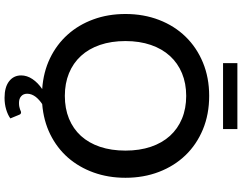

<svg xmlns="http://www.w3.org/2000/svg" viewBox="-130 -762 1063 844"><g transform="rotate(90 402.0 -340.5)"><path d="M474 99C472.3 99 470.5 99.5 468.5 100.5C466.5 101.5 464 102.5 461 103.5C458 104.5 454.3 105.5 450 106.5C445.7 107.5 440 108 433 108C420.3 108 410.4 104.8 403.3 98.2C396.1 91.8 392.5 83 392.5 72C392.5 65 393.8 58.3 396.3 52C398.8 45.7 402.2 39.8 406.5 34.2C410.8 28.8 415.8 23.6 421.3 18.8C426.8 13.9 432.3 9.7 438 6C487 2 531.4 -9.8 571.3 -29.5C611.1 -49.2 645.1 -75.1 673.3 -107.2C701.4 -139.4 723.3 -177 738.8 -220C754.3 -263 762 -309.7 762 -360C762 -413.3 753.3 -462.5 736 -507.5C718.7 -552.5 694.3 -591.3 662.8 -624C631.3 -656.7 593.4 -682.2 549.3 -700.5C505.1 -718.8 456 -728 402 -728C348.3 -728 299.4 -718.8 255.3 -700.5C211.1 -682.2 173.2 -656.7 141.5 -624C109.8 -591.3 85.3 -552.5 68 -507.5C50.7 -462.5 42 -413.3 42 -360C42 -309 49.9 -261.9 65.8 -218.7C81.6 -175.6 103.9 -137.9 132.8 -105.8C161.6 -73.6 196.3 -47.8 236.8 -28.2C277.3 -8.8 322.3 2.7 372 6C353.3 18.7 338.7 33 328 49C317.3 65 312 81.5 312 98.5C312 120.5 320.6 138.2 337.8 151.5C354.9 164.8 379.2 171.5 410.5 171.5C428.5 171.5 445.4 169.2 461.3 164.5C477.1 159.8 490.3 153.7 501 146L484.5 106C482.8 101.3 479.3 99 474 99ZM642.5 -360C642.5 -318.3 636.9 -281 625.8 -248C614.6 -215 598.6 -187.1 577.8 -164.2C556.9 -141.4 531.7 -123.9 502 -111.7C472.3 -99.6 439 -93.5 402 -93.5C365.3 -93.5 332.2 -99.6 302.5 -111.7C272.8 -123.9 247.5 -141.4 226.5 -164.2C205.5 -187.1 189.3 -215 178 -248C166.7 -281 161 -318.3 161 -360C161 -401.3 166.7 -438.5 178 -471.5C189.3 -504.5 205.5 -532.5 226.5 -555.5C247.5 -578.5 272.8 -596.2 302.5 -608.5C332.2 -620.8 365.3 -627 402 -627C439 -627 472.3 -620.8 502 -608.5C531.7 -596.2 556.9 -578.5 577.8 -555.5C598.6 -532.5 614.6 -504.5 625.8 -471.5C636.9 -438.5 642.5 -401.3 642.5 -360ZM258 -852V-789H548V-852Z"/></g></svg>

Font: Lato Semibold
Style: Regular
Weight: 600
Designer: Lukasz Dziedzic
Foundry: tyPoland Lukasz Dziedzic
Version: Version 2.006; 2014-01-15